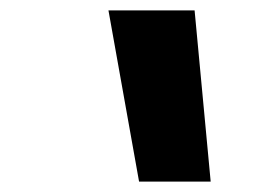

<svg xmlns="http://www.w3.org/2000/svg" viewBox="-20 -792 540 370"><path d="M248 -442 189 -772H355L386 -442Z"/></svg>

Font: Iosevka Heavy Oblique
Style: Regular
Weight: 900
Italic angle: -9°
Monospace: yes
Designer: Belleve Invis
Foundry: Belleve Invis
Version: Version 32.5.0; ttfautohint (v1.8.4)